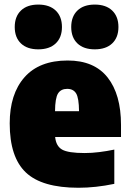

<svg xmlns="http://www.w3.org/2000/svg" viewBox="-20 -830 580 860"><path d="M331.5 11Q168 11 95.8 -57.5Q23.5 -126 23.5 -277Q23.5 -409 89.8 -484Q156 -559 283 -559Q402 -559 462 -483Q522 -407 522 -270.5V-216.5H227Q231 -175.5 258.2 -160Q285.5 -144.5 359.5 -144.5Q391 -144.5 425 -148.8Q459 -153 492 -160V-6.5Q408.5 11 331.5 11ZM281 -432Q253 -432 240 -411.5Q227 -391 226.5 -332H334Q333.5 -391 321 -411.5Q308.5 -432 281 -432ZM404.5 -609Q354.5 -609 326.8 -635.5Q299 -662 299 -709Q299 -756 326.8 -782.8Q354.5 -809.5 404.5 -809.5Q454.5 -809.5 482.5 -782.8Q510.5 -756 510.5 -709Q510.5 -662 482.5 -635.5Q454.5 -609 404.5 -609ZM151.5 -609Q101.5 -609 73.8 -635.5Q46 -662 46 -709Q46 -756 73.8 -782.8Q101.5 -809.5 151.5 -809.5Q201.5 -809.5 229.5 -782.8Q257.5 -756 257.5 -709Q257.5 -662 229.5 -635.5Q201.5 -609 151.5 -609Z"/></svg>

Font: Encode Sans SmCnd Black
Style: Regular
Weight: 900
Width: 4
Designer: Multiple Designers
Foundry: Impallari Type
Version: Version 3.002; ttfautohint (v1.8.3) -l 8 -r 50 -G 200 -x 14 